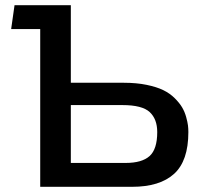

<svg xmlns="http://www.w3.org/2000/svg" viewBox="-20 -723 781 740"><path d="M458 -404Q506 -404 545 -396Q584 -388 609.5 -375.5Q635 -363 653.5 -344.5Q672 -326 682 -309Q692 -292 697.5 -272Q703 -252 704.5 -239.5Q706 -227 706 -214Q706 -103 651 -53Q596 -3 489 -3H135V-611H23L36 -703H253V-404ZM586 -214Q586 -264 557 -291Q528 -318 452 -318H253V-95H464Q527 -95 556.5 -121.5Q586 -148 586 -214Z"/></svg>

Font: Kanit Cyrillic
Style: Regular
Weight: 400
Designer: Katatrad Team, Sasha Pavljenko
Foundry: CadsonDemak, Pavljenko + Design
Version: Version 1.002;Fontself Maker 3.5.7